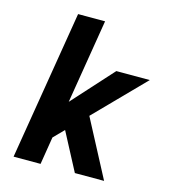

<svg xmlns="http://www.w3.org/2000/svg" viewBox="-109 -825 819 914"><g transform="rotate(15 300.0 -367.5)"><path d="M42 0 163 -735H296L228 -320L409 -520H574L340 -281L488 0H344L246 -186L197 -136L175 0Z"/></g></svg>

Font: Iosevka SS04 XBd Ex Obl
Style: Regular
Weight: 800
Width: 7
Italic angle: -9°
Monospace: yes
Designer: Belleve Invis
Foundry: Belleve Invis
Version: Version 19.0.0; ttfautohint (v1.8.4)